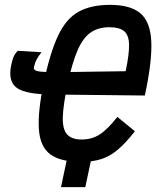

<svg xmlns="http://www.w3.org/2000/svg" viewBox="-20 -652 643 790"><path d="M231 118 256 0H224L233 -42H365L331 118ZM313 14Q229 14 187 -17Q145 -48 140 -120.5Q135 -193 161 -317Q187 -438 219.5 -506.5Q252 -575 303 -603.5Q354 -632 433 -632Q517 -632 558 -597Q599 -562 602.5 -480.5Q606 -399 576 -259L201 -263Q89 -263 50.5 -289.5Q12 -316 26 -383Q30 -403 35 -416Q40 -429 53 -443L151 -437Q138 -421 131 -408Q124 -395 120 -377Q116 -363 135.5 -359Q155 -355 213 -355L497 -359Q512 -430 511 -469Q510 -508 490.5 -524Q471 -540 430 -540Q385 -540 353.5 -518.5Q322 -497 300 -447Q278 -397 259 -310Q240 -221 238.5 -170.5Q237 -120 256 -99Q275 -78 316 -78Q358 -78 390.5 -99Q423 -120 463 -171L535 -112Q497 -63 464 -35.5Q431 -8 395.5 3Q360 14 313 14Z"/></svg>

Font: Victor Mono Thin
Style: Italic
Weight: 100
Italic angle: -12°
Monospace: yes
Designer: Rune Bjørnerås
Version: Version 1.561;gftools[0.9.30]